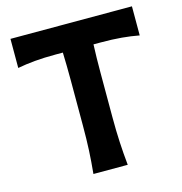

<svg xmlns="http://www.w3.org/2000/svg" viewBox="-114 -887 936 990"><g transform="rotate(-15 354.0 -392.0)"><path d="M263.2 0Q269.5 -64 272.5 -123.5Q275.4 -183.1 275.4 -256.8V-497.1Q275.4 -537.6 274.7 -573.7Q273.9 -609.9 272.9 -645.5H234.9Q171.4 -645.5 122.8 -641.1Q74.2 -636.7 30.3 -628.4V-783.7H678.7V-628.4Q635.3 -636.7 586.4 -641.1Q537.6 -645.5 474.1 -645.5H436.5Q435.1 -609.9 434.3 -573.7Q433.6 -537.6 433.6 -497.1V-256.8Q433.6 -183.1 436.8 -123.5Q439.9 -64 446.3 0Z"/></g></svg>

Font: Pinar DS4-SemiBold
Style: Regular
Weight: 600
Designer: Amin Abedi
Version: Version 2.000